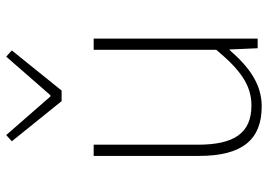

<svg xmlns="http://www.w3.org/2000/svg" viewBox="-142 -706 861 617"><g transform="rotate(-90 288.5 -397.5)"><path d="M255 13C328 13 383 -29 436 -90H438L442 0H473V-527H437V-133C372 -55 323 -20 258 -20C169 -20 132 -76 132 -192V-527H96V-188C96 -51 147 13 255 13ZM272 -630H306L435 -790L415 -808L291 -666H287L163 -808L143 -790Z"/></g></svg>

Font: Source Han Sans CN ExtraLight
Style: Regular
Weight: 250
Designer: Ryoko NISHIZUKA (kana & ideographs); Paul D. Hunt (Latin, Greek & Cyrillic); Wenlong ZHANG (bopomofo); Sandoll Communica
Foundry: Adobe Systems Incorporated
Version: Version 1.004;PS 1.004;hotconv 16.6.51;makeotf.lib2.5.65220